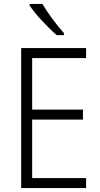

<svg xmlns="http://www.w3.org/2000/svg" viewBox="-20 -959 512 979"><path d="M88 0V-714H419V-663H144V-400H403V-349H144V-51H419V0ZM306 -790V-780H269Q234 -810 193 -854.5Q152 -899 131 -931V-939H196Q216 -905 247 -863Q278 -821 306 -790Z"/></svg>

Font: Noto Sans UI NarrowLight
Style: Regular
Weight: 300
Width: 4
Designer: Monotype Design Team
Foundry: Monotype Imaging Inc.
Version: Version 1.001